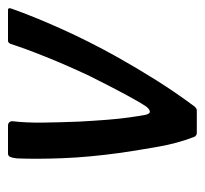

<svg xmlns="http://www.w3.org/2000/svg" viewBox="-36 -476 512 480"><g transform="rotate(-90 220.0 -236.0)"><path d="M128 0Q121 0 118 -6Q102 -47 93.5 -95Q85 -143 78 -190Q67 -270 64.5 -335.5Q62 -401 64 -449Q65 -460 67.5 -466Q70 -472 76 -472H146Q151 -472 154 -469Q157 -466 157 -461Q153 -428 153.5 -386Q154 -344 156 -294Q158 -257 160.5 -225Q163 -193 166.5 -168.5Q170 -144 173 -128Q176 -116 182 -117.5Q188 -119 194 -127Q206 -145 225.5 -181.5Q245 -218 270 -268Q296 -323 317.5 -376.5Q339 -430 350 -465Q353 -472 358 -472H435Q441 -472 439 -465Q419 -408 388 -339Q357 -270 318 -200Q290 -150 259.5 -101.5Q229 -53 194 -6Q189 0 184 0Z"/></g></svg>

Font: Glory Thin Medium
Style: Italic
Weight: 500
Italic angle: -12°
Version: Version 1.011